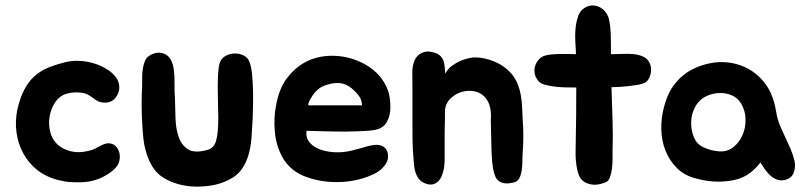

<svg xmlns="http://www.w3.org/2000/svg" viewBox="-20 -590 2997 709"><path d="M412 -299Q420 -285 420.5 -269Q421 -253 413 -239Q404 -221 387.5 -214.5Q371 -208 351 -213Q342 -215 335 -220Q328 -225 320.5 -230.5Q313 -236 303.5 -241Q294 -246 279 -248Q264 -250 246.5 -248Q229 -246 215 -240Q193 -229 180 -206.5Q167 -184 163 -158.5Q159 -133 164.5 -107Q170 -81 186 -63Q198 -49 217.5 -40Q237 -31 255 -29Q272 -27 289 -29.5Q306 -32 322 -37Q334 -42 349 -50.5Q364 -59 378 -61Q396 -61 406 -51.5Q416 -42 420 -28.5Q424 -15 421.5 0Q419 15 410 26Q398 41 376 54.5Q354 68 334 74Q310 82 280.5 83Q251 84 225 81Q213 79 200 76Q187 73 175 69Q131 53 101.5 23.5Q72 -6 56.5 -43Q41 -80 39 -122Q37 -164 49 -205Q60 -244 76.5 -271Q93 -298 115.5 -315.5Q138 -333 166 -343.5Q194 -354 228 -362Q263 -369 302 -362Q341 -355 372 -336Q396 -323 412 -299Z M913 -152Q911 -119 909 -85.5Q907 -52 898.5 -21Q890 10 872.5 35Q855 60 823 75Q795 89 763 94.5Q731 100 699 99Q667 98 637 89.5Q607 81 583 66Q559 51 544 27Q529 3 520.5 -25Q512 -53 509 -83Q506 -113 505 -139Q501 -208 505 -275Q505 -288 505 -304.5Q505 -321 507.5 -337Q510 -353 516 -366.5Q522 -380 536 -387Q566 -403 591.5 -389Q617 -375 622 -331Q625 -308 624.5 -280Q624 -252 626 -229Q627 -195 628 -155.5Q629 -116 639.5 -85Q650 -54 674.5 -38.5Q699 -23 748 -37Q771 -44 778.5 -72Q786 -100 786 -155Q786 -179 785 -208Q784 -237 784 -265.5Q784 -294 785.5 -318.5Q787 -343 791 -356Q796 -374 812 -383Q828 -392 846 -392.5Q864 -393 880 -385Q896 -377 902 -359Q908 -343 910.5 -318.5Q913 -294 914 -265.5Q915 -237 914.5 -207.5Q914 -178 913 -152Z M1341 -51Q1353 -54 1365.5 -55Q1378 -56 1388.5 -52Q1399 -48 1406 -38.5Q1413 -29 1413 -12Q1413 0 1407 11Q1401 22 1392 31Q1383 40 1372 46.5Q1361 53 1351 57Q1322 70 1284.5 77Q1247 84 1207 82Q1153 80 1103.5 60.5Q1054 41 1026 -4Q1000 -48 995 -102Q990 -156 1000 -204Q1011 -262 1037.5 -298.5Q1064 -335 1101 -357Q1146 -383 1202 -384Q1258 -385 1309 -362Q1343 -347 1370 -321.5Q1397 -296 1411 -260Q1415 -251 1417.5 -238Q1420 -225 1421 -210.5Q1422 -196 1421 -182Q1420 -168 1416 -157Q1410 -139 1401 -129Q1392 -119 1378 -114Q1364 -109 1344.5 -107.5Q1325 -106 1298 -105Q1274 -104 1253 -104Q1232 -104 1210 -104.5Q1188 -105 1164.5 -105.5Q1141 -106 1112 -107Q1109 -87 1117.5 -72.5Q1126 -58 1141 -48.5Q1156 -39 1175 -34Q1194 -29 1212 -28Q1246 -26 1277 -33.5Q1308 -41 1341 -51ZM1298 -245Q1279 -267 1258 -277Q1242 -284 1224.5 -283.5Q1207 -283 1191 -278Q1162 -271 1142 -248Q1140 -246 1135 -238.5Q1130 -231 1125.5 -223Q1121 -215 1119 -208Q1117 -201 1121 -201H1317Q1316 -215 1312 -224.5Q1308 -234 1298 -245Z M1503 -271Q1503 -294 1502.5 -320Q1502 -346 1511 -367Q1519 -386 1537.5 -394.5Q1556 -403 1574 -398Q1592 -395 1602 -387Q1612 -379 1616.5 -368.5Q1621 -358 1622 -344.5Q1623 -331 1624 -318Q1634 -336 1649 -347Q1664 -358 1680 -365Q1696 -372 1710.5 -375Q1725 -378 1733 -378Q1771 -378 1808.5 -361.5Q1846 -345 1871 -315Q1885 -297 1892.5 -277.5Q1900 -258 1903.5 -237Q1907 -216 1908 -194.5Q1909 -173 1910 -151Q1915 -87 1910 -24Q1909 -11 1909 6Q1909 23 1906.5 39.5Q1904 56 1897.5 68.5Q1891 81 1876 84Q1855 89 1841.5 86.5Q1828 84 1820 77Q1812 70 1808 59Q1804 48 1801 34Q1799 23 1797.5 8.5Q1796 -6 1795.5 -21Q1795 -36 1794.5 -50.5Q1794 -65 1794 -77Q1794 -96 1793 -119Q1792 -142 1793 -162Q1793 -209 1768.5 -233.5Q1744 -258 1702 -254Q1670 -250 1646 -228.5Q1622 -207 1623 -173Q1623 -160 1623 -149Q1623 -138 1622.5 -127Q1622 -116 1622 -103Q1622 -90 1622 -74Q1622 -41 1622 -4.5Q1622 32 1613 55Q1605 79 1586 88Q1567 97 1541 83Q1530 77 1523.5 66.5Q1517 56 1513.5 44Q1510 32 1509 19.5Q1508 7 1507 -4Q1504 -37 1503.5 -65.5Q1503 -94 1503 -127Z M2380 -355Q2388 -336 2381.5 -313Q2375 -290 2358 -283Q2349 -279 2334 -276.5Q2319 -274 2301.5 -272Q2284 -270 2267 -269Q2250 -268 2238 -268Q2239 -238 2240 -206.5Q2241 -175 2242 -145Q2243 -115 2243 -87.5Q2243 -60 2242 -38Q2242 -23 2242 -3.5Q2242 16 2239.5 34Q2237 52 2232 65.5Q2227 79 2217 83Q2186 96 2160.5 90.5Q2135 85 2124 69Q2116 56 2112 38.5Q2108 21 2106.5 2.5Q2105 -16 2105.5 -33.5Q2106 -51 2106 -64Q2107 -106 2107.5 -159.5Q2108 -213 2108 -267H2093Q2081 -267 2062.5 -267.5Q2044 -268 2025.5 -270.5Q2007 -273 1991 -277.5Q1975 -282 1968 -291Q1957 -304 1954.5 -319Q1952 -334 1956.5 -347.5Q1961 -361 1971 -371.5Q1981 -382 1994 -385Q2012 -390 2045 -390.5Q2078 -391 2107 -390Q2106 -400 2106 -409.5Q2106 -419 2105 -428Q2104 -440 2104 -458.5Q2104 -477 2106.5 -495.5Q2109 -514 2115 -530.5Q2121 -547 2132 -556Q2147 -568 2162.5 -569.5Q2178 -571 2191.5 -565Q2205 -559 2214.5 -547.5Q2224 -536 2228 -522Q2231 -510 2233 -493.5Q2235 -477 2235.5 -459Q2236 -441 2236 -423Q2236 -405 2236 -390H2246Q2261 -390 2281 -391Q2301 -392 2320.5 -390Q2340 -388 2356 -380.5Q2372 -373 2380 -355Z M2539 -335Q2569 -350 2602 -356.5Q2635 -363 2667.5 -359.5Q2700 -356 2730 -342.5Q2760 -329 2786 -304Q2812 -278 2826 -247Q2840 -216 2846 -178Q2850 -152 2859 -130Q2868 -108 2878.5 -86Q2889 -64 2898.5 -42Q2908 -20 2914 4Q2919 27 2910.5 48.5Q2902 70 2876 75Q2861 78 2847.5 72.5Q2834 67 2823 56.5Q2812 46 2803.5 33.5Q2795 21 2788 10Q2765 40 2738 56.5Q2711 73 2673 78Q2641 82 2612 80Q2583 78 2550 69Q2507 58 2479.5 30.5Q2452 3 2437.5 -33.5Q2423 -70 2422 -112Q2421 -154 2432 -195Q2446 -249 2474 -283Q2502 -317 2539 -335ZM2564 -218Q2550 -204 2542 -185Q2534 -166 2532.5 -145Q2531 -124 2536 -103Q2541 -82 2552 -66Q2562 -52 2586 -42.5Q2610 -33 2636 -31Q2666 -29 2688.5 -47Q2711 -65 2722.5 -92.5Q2734 -120 2733 -151.5Q2732 -183 2716 -209Q2704 -228 2684.5 -237Q2665 -246 2643 -246.5Q2621 -247 2599.5 -239.5Q2578 -232 2564 -218Z"/></svg>

Font: BM JUA
Style: Regular
Weight: 400
Designer: BONGJIN KIM, JAEHYUN KEUM, JUHEE TAE
Foundry: WOOWA BROTHERS Corporation.
Version: Version 1.100